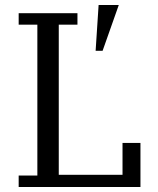

<svg xmlns="http://www.w3.org/2000/svg" viewBox="-20 -751 634 771"><path d="M55 -46H130V-652H55V-698H291V-652H216V-49H472V-177H544V0H55ZM376 -731H457L392 -547H364Z"/></svg>

Font: IBM Plex Serif
Style: Regular
Weight: 400
Designer: Mike Abbink, Paul van der Laan, Pieter van Rosmalen
Foundry: Bold Monday
Version: Version 2.6